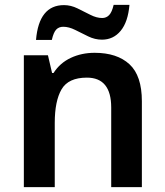

<svg xmlns="http://www.w3.org/2000/svg" viewBox="-20 -769 678 789"><path d="M369 -552Q461 -552 512 -505Q563 -458 563 -353V0H437V-327Q437 -450 337 -450Q261 -450 233 -402Q205 -354 205 -264V0H78V-542H177L194 -469H200Q226 -510 270.5 -531Q315 -552 369 -552ZM128 -605Q140 -748 243 -748Q271 -748 298.5 -734.5Q326 -721 351.5 -708Q377 -695 400 -695Q417 -695 428.5 -707Q440 -719 447 -749H512Q506 -679 476 -642.5Q446 -606 399 -606Q370 -606 342.5 -619.5Q315 -633 289 -646Q263 -659 240 -659Q222 -659 211 -647.5Q200 -636 193 -605Z"/></svg>

Font: Noto Sans Cherokee SemiBold
Style: Regular
Weight: 600
Designer: Monotype Design Team
Foundry: Monotype Imaging Inc.
Version: Version 2.001; ttfautohint (v1.8.4.7-5d5b)